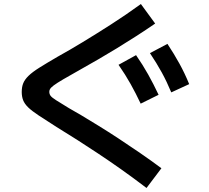

<svg xmlns="http://www.w3.org/2000/svg" viewBox="-20 -827 1040 954"><path d="M708 107Q637 53 578 11.5Q519 -30 467 -64.5Q415 -99 365 -131Q315 -163 261 -196Q206 -231 172 -253.5Q138 -276 120 -293.5Q102 -311 95 -329Q88 -347 88 -370Q88 -395 95.5 -413.5Q103 -432 122 -450.5Q141 -469 176 -491Q211 -513 266 -545Q324 -577 391.5 -618Q459 -659 533 -706.5Q607 -754 680 -807L751 -710Q706 -679 657 -647.5Q608 -616 560.5 -587Q513 -558 469 -532.5Q425 -507 390 -487.5Q355 -468 333 -455Q290 -431 266.5 -416Q243 -401 234 -391.5Q225 -382 225 -371Q225 -360 231 -351.5Q237 -343 258 -329.5Q279 -316 322 -290Q346 -277 383.5 -254.5Q421 -232 469 -202.5Q517 -173 569.5 -138.5Q622 -104 676.5 -66.5Q731 -29 782 9ZM679 -312Q655 -363 629 -409.5Q603 -456 569 -505L656 -553Q690 -504 716.5 -456.5Q743 -409 768 -356ZM831 -368Q809 -421 783.5 -467.5Q758 -514 725 -563L812 -609Q845 -559 871.5 -511Q898 -463 920 -409Z"/></svg>

Font: M PLUS 1 Thin SemiBold
Style: Regular
Weight: 600
Version: Version 1.001